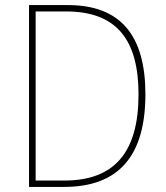

<svg xmlns="http://www.w3.org/2000/svg" viewBox="-20 -734 651 754"><path d="M551 -364C551 -593 455 -714 247 -714H94V0H232C449 0 551 -125 551 -364ZM524 -363C524 -138 431 -25 233 -25H120V-689H240C442 -689 524 -573 524 -363Z"/></svg>

Font: Noto Sans Arabic UI SmCn Th
Style: Regular
Weight: 100
Width: 4
Designer: Monotype Design Team, Nadine Chahine and Nizar Qandah
Foundry: Monotype Imaging Inc.
Version: Version 2.010